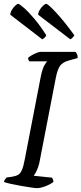

<svg xmlns="http://www.w3.org/2000/svg" viewBox="-29 -972 421 992"><path d="M162 0Q154 0 130 -3.5Q106 -7 77.5 -12Q49 -17 25 -22.5Q1 -28 -9 -32Q-7 -39 -2.5 -45.5Q2 -52 5 -55L34 -59Q53 -62 65 -69Q77 -76 85 -95.5Q93 -115 100 -154L182 -578Q191 -620 201.5 -636.5Q212 -653 215 -655H123Q121 -658 118.5 -662Q116 -666 116 -673Q122 -679 135 -686.5Q148 -694 161 -699Q174 -704 180 -704H361Q365 -700 369 -692Q373 -684 372 -672L325 -659Q294 -650 281 -631.5Q268 -613 260 -573L174 -129Q168 -105 159.5 -88Q151 -71 145 -64L240 -54Q242 -51 244.5 -44.5Q247 -38 247 -32Q230 -19 205 -9.5Q180 0 162 0ZM334 -769 168 -896Q169 -909 177 -922Q185 -935 194.5 -943.5Q204 -952 210 -952Q219 -952 260.5 -907.5Q302 -863 355 -790Q353 -785 346.5 -778Q340 -771 334 -769ZM189 -769 24 -896Q25 -909 33 -922Q41 -935 50.5 -943.5Q60 -952 65 -952Q71 -952 94 -932Q117 -912 148 -875.5Q179 -839 210 -790Q209 -785 202 -778Q195 -771 189 -769Z"/></svg>

Font: Texturina 72pt 72pt Regular
Style: Italic
Weight: 400
Italic angle: -11°
Designer: Guillermo Torres Carreño
Foundry: Omnibus-Type
Version: Version 1.002; ttfautohint (v1.8.3)